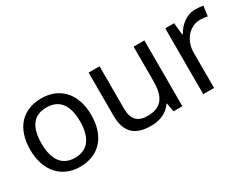

<svg xmlns="http://www.w3.org/2000/svg" viewBox="-57 -945 1749 1354"><g transform="rotate(-30 818.0 -268.0)"><path d="M551 -269C551 -446 449 -546 304 -546C150 -546 55 -446 55 -269C55 -91 159 10 301 10C454 10 551 -91 551 -269ZM146 -269C146 -396 193 -472 302 -472C411 -472 460 -396 460 -269C460 -142 411 -63 303 -63C194 -63 146 -142 146 -269Z M1138 -536H1050V-257C1050 -132 1011 -63 892 -63C811 -63 773 -105 773 -191V-536H684V-185C684 -49 750 10 879 10C948 10 1014 -15 1049 -71H1053L1066 0H1138Z M1558 -546C1483 -546 1428 -497 1394 -438H1390L1380 -536H1308V0H1396V-286C1396 -394 1469 -466 1552 -466C1570 -466 1593 -463 1610 -459L1621 -540C1603 -544 1578 -546 1558 -546Z"/></g></svg>

Font: Noto Sans Sunuwar
Style: Regular
Weight: 400
Designer: Anshuman Pandey
Foundry: Jamra Patel LLC
Version: Version 1.000